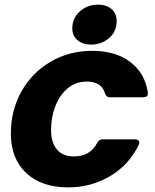

<svg xmlns="http://www.w3.org/2000/svg" viewBox="-20 -799 673 831"><path d="M27 -221Q27 -321 72.5 -402.5Q118 -484 198.5 -531.5Q279 -579 379 -579Q480 -579 543.5 -531Q607 -483 620 -399V-395Q620 -378 601 -378H456Q440 -378 434 -396Q419 -446 356 -446Q307 -446 272 -416Q237 -386 219 -338Q201 -290 201 -237Q201 -182 226.5 -152Q252 -122 299 -122Q336 -122 361 -137Q386 -152 401 -181Q409 -196 424 -196H565Q573 -196 578 -192Q583 -188 583 -182Q583 -179 581 -173Q539 -86 457 -37Q375 12 275 12Q159 12 93 -50.5Q27 -113 27 -221ZM293 -676Q293 -721 326 -750Q359 -779 404 -779Q440 -779 462.5 -760Q485 -741 485 -708Q485 -662 452 -634Q419 -606 374 -606Q338 -606 315.5 -625Q293 -644 293 -676Z"/></svg>

Font: Open Sauce Two Black Italic
Style: Regular
Weight: 900
Italic angle: -10°
Designer: Alfredo Marco Pradil
Foundry: Creative Sauce Fz LLC
Version: Version 1.477